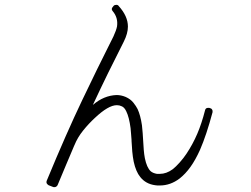

<svg xmlns="http://www.w3.org/2000/svg" viewBox="-20 -762 1040 794"><path d="M205 12Q213 12 218 4Q235 -37 252.5 -78.5Q270 -120 287 -160L288 -162Q301 -194 324 -222.5Q347 -251 372 -274Q428 -327 463 -327Q474 -327 482 -323Q494 -319 502 -302Q514 -278 520 -232Q521 -221 522 -208.5Q523 -196 524 -183V-179Q525 -157 527 -135Q529 -113 533 -93Q542 -52 560 -30Q583 -1 622 4Q627 5 631 5Q635 5 640 5H641Q685 5 723 -24Q747 -43 767.5 -71.5Q788 -100 807 -142Q834 -204 859 -298Q859 -300 859 -303Q859 -306 857 -309Q854 -314 848 -315L845 -316Q844 -316 843 -316Q842 -316 841 -316Q830 -316 828 -306Q814 -251 795.5 -208Q777 -165 751 -126Q739 -108 723 -90Q707 -72 694 -62Q668 -43 641 -43Q637 -43 634.5 -43Q632 -43 629 -43Q612 -46 603 -54Q587 -69 579 -108Q576 -124 574.5 -142.5Q573 -161 572 -181Q571 -196 570 -212Q569 -228 567 -244Q561 -285 549 -311Q543 -323 531.5 -337.5Q520 -352 500 -361Q481 -369 462 -369Q409 -367 364 -328Q398 -401 427 -460Q456 -519 480 -566L492 -590Q509 -624 509 -652Q509 -695 471 -737Q468 -742 461 -742Q454 -742 450 -738L447 -734Q438 -725 446 -716Q469 -689 464 -653Q461 -637 449 -611L433 -579Q387 -488 320.5 -349Q254 -210 173 -14Q171 -9 173 -4Q176 1 181 4L199 11Q201 12 205 12Z"/></svg>

Font: Kokoro
Style: Regular
Weight: 400
Version: Version 1.00